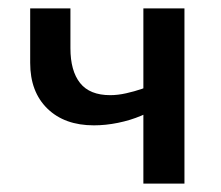

<svg xmlns="http://www.w3.org/2000/svg" viewBox="-20 -438 528 458"><path d="M204 -139Q134 -139 93 -179Q52 -219 52 -288V-418H148V-323Q148 -269 171 -240Q194 -211 243 -211Q261 -211 281 -215.5Q301 -220 318.5 -226Q336 -232 347 -238L362 -187Q343 -173 317 -162Q291 -151 261.5 -145Q232 -139 204 -139ZM322 0V-418H420V0Z"/></svg>

Font: Ysabeau Office SemiBold
Style: Regular
Weight: 600
Designer: Christian Thalmann (Catharsis Fonts)
Version: Version 2.001;gftools[0.9.30]; featfreeze: tnum,lnum,ss02